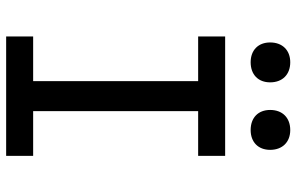

<svg xmlns="http://www.w3.org/2000/svg" viewBox="-194 -794 987 640"><g transform="rotate(90 300.0 -473.5)"><path d="M413 -815C453 -815 479 -840 479 -880C479 -921 453 -947 413 -947C372 -947 346 -921 346 -880C346 -840 372 -815 413 -815ZM187 -815C228 -815 254 -840 254 -880C254 -921 228 -947 187 -947C147 -947 121 -921 121 -880C121 -840 147 -815 187 -815ZM101 0H499V-90H350V-640H499V-730H101V-640H250V-90H101Z"/></g></svg>

Font: JetBrains Mono Medium
Style: Regular
Weight: 436
Monospace: yes
Designer: Philipp Nurullin, Konstantin Bulenkov
Foundry: JetBrains
Version: Version 2.305